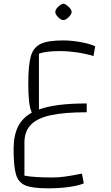

<svg xmlns="http://www.w3.org/2000/svg" viewBox="-20 -701 606 1045"><path d="M192 -409V-105Q281 -138 452 -138V-90Q330 -90 256.5 -74Q183 -58 148 -22Q113 14 113 75V255Q166 265 265 265Q296 265 330.5 260.5Q365 256 426 244L436 297Q405 310 353 317Q301 324 242 324Q157 324 119 308.5Q81 293 67.5 250Q54 207 54 111Q54 38 77.5 -10.5Q101 -59 153 -88Q142 -113 138 -151Q134 -189 134 -247Q134 -348 148 -395.5Q162 -443 201 -462Q240 -481 324 -481Q370 -481 421 -471.5Q472 -462 498 -449L489 -396Q446 -409 398 -416Q350 -423 309 -423Q231 -423 192 -409ZM281 -636Q281 -649 296.5 -664Q312 -679 325 -681Q338 -679 354 -663.5Q370 -648 370 -636Q370 -624 353.5 -607.5Q337 -591 325 -592Q313 -591 297 -607Q281 -623 281 -636Z"/></svg>

Font: Changa ExtraLight
Style: Regular
Weight: 275
Designer: Eduardo Rodriguez Tunni
Foundry: Eduardo Rodriguez Tunni
Version: Version 2.002; ttfautohint (v1.5) -l 8 -r 50 -G 200 -x 14 -H